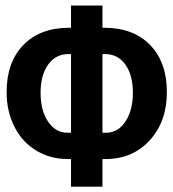

<svg xmlns="http://www.w3.org/2000/svg" viewBox="-20 -684 640 709"><path d="M470.7 -341.8Q470.7 -406.7 442.9 -445.6Q415 -484.4 367.7 -484.4H358.4V-193.8H371.1Q415.5 -193.8 443.1 -235.1Q470.7 -276.4 470.7 -341.8ZM242.2 5.4V-96.7H230.5Q165.5 -96.7 113.5 -128.2Q61.5 -159.7 33 -216.6Q4.4 -273.4 4.4 -343.8Q4.4 -454.1 66.2 -517.8Q127.9 -581.5 236.3 -581.5H242.2V-663.6H358.4V-581.5H364.3Q472.7 -581.5 534.4 -517.8Q596.2 -454.1 596.2 -343.8Q596.2 -235.4 533 -166Q469.7 -96.7 370.1 -96.7H358.4V5.4ZM129.9 -341.8Q129.9 -275.9 157.5 -234.9Q185.1 -193.8 229.5 -193.8H242.2V-484.4H232.9Q186 -484.4 158 -445.8Q129.9 -407.2 129.9 -341.8Z"/></svg>

Font: Liberation Mono
Style: Bold
Weight: 700
Monospace: yes
Designer: Steve Matteson
Foundry: Ascender Corporation
Version: Version 2.1.5